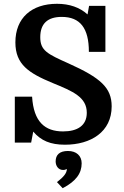

<svg xmlns="http://www.w3.org/2000/svg" viewBox="-20 -751 653 1011"><path d="M322 11C459 11 568 -57 568 -191C568 -289 510 -341 341 -417C229 -467 192 -485 192 -555C192 -626 230 -662 305 -662C402 -662 448 -603 448 -478H535V-720H449L441 -675C400 -712 346 -731 280 -731C147 -731 61 -657 61 -528C61 -411 132 -366 257 -314C365 -270 437 -239 437 -157C437 -90 388 -59 312 -59C217 -59 157 -109 149 -242H58V0H144L155 -58C196 -10 246 11 322 11ZM338 44C294 44 273 64 273 99C273 122 287 144 312 144C321 144 327 142 329 139L332 141C331 161 315 181 280 208L310 240C381 203 410 161 410 109C410 69 382 44 338 44Z"/></svg>

Font: Domine
Style: Bold
Weight: 700
Designer: Pablo Impallari, Rodrigo Fuenzalida, Brenda Gallo
Foundry: Pablo Impallari, Rodrigo Fuenzalida, Brenda Gallo
Version: Version 2.000